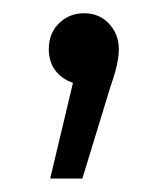

<svg xmlns="http://www.w3.org/2000/svg" viewBox="-20 -124 252 290"><path d="M55.8 145.7 99.8 -39.2 108.3 3.6Q85 3.6 69.3 -11.2Q53.7 -26 53.7 -49.6Q53.7 -73.7 69.1 -88.8Q84.5 -104 106.9 -104Q130.2 -104 144.8 -88.1Q159.5 -72.2 159.5 -49.6Q159.5 -41.8 158.1 -33.7Q156.8 -25.6 154.1 -15.9Q151.4 -6.2 146.4 8.3L104.4 145.7Z"/></svg>

Font: Montserrat Alternates Thin
Style: Regular
Weight: 100
Designer: Julieta Ulanovsky
Foundry: Julieta Ulanovsky
Version: Version 9.000